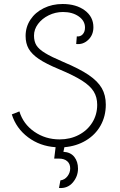

<svg xmlns="http://www.w3.org/2000/svg" viewBox="-20 -721 601 960"><path d="M302 15 297 38Q333 40 351.5 63.5Q370 87 370 122Q370 161 344 191.5Q318 222 275 219L282 181Q304 178 317.5 160Q331 142 331 121Q331 98 316 85Q301 72 275 72H251L258 15Q180 10 120.5 -34.5Q61 -79 39 -149L77 -164Q96 -101 151.5 -62.5Q207 -24 278 -24Q331 -24 374 -46.5Q417 -69 441.5 -108.5Q466 -148 466 -197Q466 -235 448.5 -263.5Q431 -292 390 -318Q349 -344 275 -375Q210 -402 174.5 -426Q139 -450 123.5 -477Q108 -504 108 -541Q108 -586 132 -622.5Q156 -659 198.5 -680Q241 -701 293 -701Q361 -701 404 -669Q447 -637 447 -585Q447 -546 421 -521.5Q395 -497 361 -501L364 -539Q382 -537 393.5 -549.5Q405 -562 405 -583Q405 -617 373.5 -639Q342 -661 295 -661Q257 -661 223.5 -644.5Q190 -628 170 -601Q150 -574 150 -543Q150 -514 162 -494.5Q174 -475 205 -456Q236 -437 297 -411Q378 -377 423.5 -346Q469 -315 489 -280Q509 -245 509 -198Q509 -140 483 -93.5Q457 -47 409.5 -18.5Q362 10 302 15Z"/></svg>

Font: Bellota Light
Style: Regular
Weight: 300
Designer: Kemie Guaida
Foundry: Kemie Guaida
Version: Version 4.001